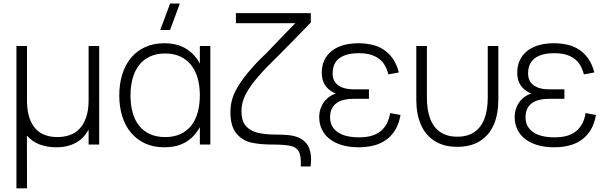

<svg xmlns="http://www.w3.org/2000/svg" viewBox="-20 -792 3312 1052"><path d="M523.5 -540V0H465.5V-82Q456.5 -65 442.2 -47.8Q428 -30.5 406.8 -16.5Q385.5 -2.5 356.2 6.2Q327 15 288 15Q238 15 197.2 -0.5Q156.5 -16 127.5 -49L128 240H70V-540H128V-234.5Q129 -181.5 141.8 -144.8Q154.5 -108 176.5 -85Q198.5 -62 228.5 -51.5Q258.5 -41 294.5 -41Q330.5 -41 361.8 -51.8Q393 -62.5 416 -86.8Q439 -111 452.2 -149.8Q465.5 -188.5 465.5 -244V-540Z M911.5 -627.5H858L912 -772.5H965.5ZM1132.5 -540V0H1075V-96Q1047.5 -43.5 999.2 -14.2Q951 15 880 15Q821 15 775.2 -6Q729.5 -27 698 -64.5Q666.5 -102 650 -154.2Q633.5 -206.5 633.5 -269Q633.5 -333 650.2 -385.8Q667 -438.5 698.5 -476Q730 -513.5 775.8 -534.2Q821.5 -555 880 -555Q951 -555 999.2 -525.2Q1047.5 -495.5 1075 -443.5V-540ZM885 -499Q837 -499 801.2 -482.2Q765.5 -465.5 742 -435.2Q718.5 -405 706.8 -362.5Q695 -320 695 -269Q695 -217 706.8 -175Q718.5 -133 742.2 -103.2Q766 -73.5 801.8 -57.2Q837.5 -41 885 -41Q933.5 -41 969.2 -57.8Q1005 -74.5 1028.5 -104.8Q1052 -135 1063.5 -177Q1075 -219 1075 -269Q1075 -321 1063 -363.5Q1051 -406 1027 -436Q1003 -466 967.5 -482.5Q932 -499 885 -499Z M1628 120Q1628.5 108.5 1628.5 98.5Q1628.5 60.5 1617 38Q1605.5 15.5 1574.5 8Q1543.5 0.5 1480.5 0H1472Q1401.5 0 1353.8 -11.5Q1306 -23 1274.2 -62.2Q1242.5 -101.5 1242.5 -178Q1242.5 -217 1253.8 -253.8Q1265 -290.5 1297 -338.8Q1329 -387 1389.5 -451.5Q1401 -463 1412.5 -474.5Q1424 -486 1440.5 -501.5Q1471 -533.5 1514.5 -579Q1558 -624.5 1598 -665H1272.5V-720H1683V-668.5L1566 -548.5Q1537 -519 1508 -489.8Q1479 -460.5 1448.5 -430.5Q1391 -371.5 1359.5 -328.2Q1328 -285 1315.5 -251.2Q1303 -217.5 1303 -182.5Q1303 -132.5 1324.8 -104.8Q1346.5 -77 1388.2 -65.8Q1430 -54.5 1497.5 -54.5Q1552.5 -54.5 1584.5 -48Q1619 -41 1643 -22Q1667 -3 1675.8 25Q1684.5 53 1684.5 80.5Q1684.5 98.5 1681.5 120Z M1946 15Q1990 15 2028 5.2Q2066 -4.5 2095.8 -25.8Q2125.5 -47 2145.8 -80.5Q2166 -114 2174.5 -162L2117.5 -172.5Q2107.5 -108 2066.3 -73.8Q2025 -39.5 1948.5 -39.5Q1869.5 -39.5 1829 -68.8Q1788.5 -98 1788.5 -149.5Q1788.5 -177.5 1798.3 -196.8Q1808 -216 1825.3 -228Q1842.5 -240 1865.8 -245.2Q1889 -250.5 1915.5 -250.5H2001.5V-302.5H1915.5Q1864 -302.5 1833.3 -324.5Q1802.5 -346.5 1802.5 -390Q1802.5 -415.5 1810.8 -436Q1819 -456.5 1836.5 -470.8Q1854 -485 1881.3 -492.8Q1908.5 -500.5 1947 -500.5Q1985 -500.5 2012.3 -492Q2039.5 -483.5 2058.8 -468.2Q2078 -453 2089.8 -431.8Q2101.5 -410.5 2108.5 -384.5L2165.5 -395Q2153.5 -441 2131.8 -471.5Q2110 -502 2081 -520.8Q2052 -539.5 2017.3 -547.2Q1982.5 -555 1945 -555Q1896.5 -555 1859 -543.8Q1821.5 -532.5 1795.8 -511.5Q1770 -490.5 1756.5 -460.5Q1743 -430.5 1743 -393.5Q1743 -349.5 1764.3 -321Q1785.5 -292.5 1820 -279.5Q1801.5 -274 1785 -262.5Q1768.5 -251 1756 -234.2Q1743.5 -217.5 1736.3 -196.5Q1729 -175.5 1729 -150.5Q1729 -113.5 1743.5 -83Q1758 -52.5 1785.8 -30.8Q1813.5 -9 1853.8 3Q1894 15 1946 15Z M2261 -246V-540H2319V-259Q2319 -189 2337.2 -141.2Q2355.5 -93.5 2392.8 -68.2Q2430 -43 2486 -43Q2541.5 -43 2578.8 -68.2Q2616 -93.5 2634.2 -141.2Q2652.5 -189 2652.5 -259V-540H2710.5V-246Q2710.5 -168.5 2686.5 -111Q2662.5 -53.5 2612 -20.5Q2561.5 12.5 2486 12.5Q2410 12.5 2359.8 -20.5Q2309.5 -53.5 2285.2 -111Q2261 -168.5 2261 -246Z M3017 15Q3061 15 3099 5.2Q3137 -4.5 3166.8 -25.8Q3196.5 -47 3216.8 -80.5Q3237 -114 3245.5 -162L3188.5 -172.5Q3178.5 -108 3137.3 -73.8Q3096 -39.5 3019.5 -39.5Q2940.5 -39.5 2900 -68.8Q2859.5 -98 2859.5 -149.5Q2859.5 -177.5 2869.3 -196.8Q2879 -216 2896.3 -228Q2913.5 -240 2936.8 -245.2Q2960 -250.5 2986.5 -250.5H3072.5V-302.5H2986.5Q2935 -302.5 2904.3 -324.5Q2873.5 -346.5 2873.5 -390Q2873.5 -415.5 2881.8 -436Q2890 -456.5 2907.5 -470.8Q2925 -485 2952.3 -492.8Q2979.5 -500.5 3018 -500.5Q3056 -500.5 3083.3 -492Q3110.5 -483.5 3129.8 -468.2Q3149 -453 3160.8 -431.8Q3172.5 -410.5 3179.5 -384.5L3236.5 -395Q3224.5 -441 3202.8 -471.5Q3181 -502 3152 -520.8Q3123 -539.5 3088.3 -547.2Q3053.5 -555 3016 -555Q2967.5 -555 2930 -543.8Q2892.5 -532.5 2866.8 -511.5Q2841 -490.5 2827.5 -460.5Q2814 -430.5 2814 -393.5Q2814 -349.5 2835.3 -321Q2856.5 -292.5 2891 -279.5Q2872.5 -274 2856 -262.5Q2839.5 -251 2827 -234.2Q2814.5 -217.5 2807.3 -196.5Q2800 -175.5 2800 -150.5Q2800 -113.5 2814.5 -83Q2829 -52.5 2856.8 -30.8Q2884.5 -9 2924.8 3Q2965 15 3017 15Z"/></svg>

Font: Vela Sans Light
Style: Regular
Weight: 300
Designer: Principal design: Mikhail Sharanda - project Manrope.
Design modification: Ravid Balaliev
Foundry: Mikhail Sharanda
Version: Version 1.001